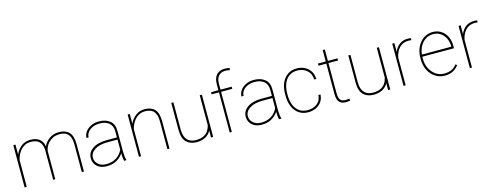

<svg xmlns="http://www.w3.org/2000/svg" viewBox="-24 -1534 5943 2319"><g transform="rotate(-15 2948.0 -375.0)"><path d="M461.9 -351.6V0H435.5V-351.6Q435.5 -415 417 -449.7Q398.4 -484.4 365.7 -498.3Q333 -512.2 291 -512.2Q247.1 -512.2 214.4 -494.4Q181.6 -476.6 159.4 -448.7Q137.2 -420.9 124 -390.4Q110.8 -359.9 105.5 -334V0H78.6V-528.3H105.5V-403.8Q128.9 -460.4 177 -499.3Q225.1 -538.1 292.5 -538.1Q358.9 -538.1 401.1 -508.8Q443.4 -479.5 456.5 -413.1Q478.5 -465.3 529.1 -501.7Q579.6 -538.1 650.9 -538.1Q731 -538.1 775.6 -492.4Q820.3 -446.8 820.3 -341.8V0H793.9V-341.8Q793.9 -409.2 775.4 -446.3Q756.8 -483.4 724.1 -498Q691.4 -512.7 649.4 -512.2Q602.5 -511.7 568.1 -494.9Q533.7 -478 510.7 -452.6Q487.8 -427.2 475.8 -400.1Q463.9 -373 461.9 -351.6Z M1321.8 0Q1316.9 -19 1314.5 -45.7Q1312 -72.3 1312 -96.7Q1285.6 -53.7 1234.1 -22Q1182.6 9.8 1104 9.8Q1030.3 9.8 985.8 -30.5Q941.4 -70.8 941.4 -133.8Q941.4 -204.6 1006.1 -249.8Q1070.8 -294.9 1185.5 -294.9H1312V-372.1Q1312 -438 1270 -474.9Q1228 -511.7 1150.9 -511.7Q1103 -511.7 1064.7 -494.9Q1026.4 -478 1004.2 -448.7Q981.9 -419.4 981.9 -382.8L955.6 -383.8Q955.6 -425.3 980.7 -460.2Q1005.9 -495.1 1050 -516.6Q1094.2 -538.1 1150.9 -538.1Q1233.4 -538.1 1285.9 -496.3Q1338.4 -454.6 1338.4 -371.1V-106.4Q1338.4 -78.1 1342 -49.3Q1345.7 -20.5 1352.1 -4.4V0ZM1104 -16.1Q1180.7 -16.1 1233.2 -50.3Q1285.6 -84.5 1312 -142.6V-268.1H1187Q1085 -268.1 1026.4 -230Q967.8 -191.9 967.8 -131.8Q967.8 -84 1005.9 -50Q1043.9 -16.1 1104 -16.1Z M1720.7 -512.2Q1677.7 -512.2 1645.3 -495.1Q1612.8 -478 1590.3 -451.2Q1567.9 -424.3 1554.2 -394.3Q1540.5 -364.3 1534.7 -338.4V0H1508.3V-528.3H1534.7V-405.8Q1558.6 -461.4 1607.2 -499.8Q1655.8 -538.1 1722.2 -538.1Q1802.2 -538.1 1846.2 -492.4Q1890.1 -446.8 1890.1 -341.8V0H1863.8V-341.8Q1863.8 -409.2 1845.5 -446Q1827.1 -482.9 1794.9 -497.6Q1762.7 -512.2 1720.7 -512.2Z M2409.7 0V-85.4Q2386.2 -41.5 2341.3 -15.9Q2296.4 9.8 2227.5 9.8Q2149.9 9.8 2101.8 -36.4Q2053.7 -82.5 2053.7 -192.9V-528.3H2080.1V-191.9Q2080.1 -127.4 2099.1 -88.9Q2118.2 -50.3 2151.4 -33.4Q2184.6 -16.6 2226.6 -16.6Q2285.2 -16.6 2323.2 -35.6Q2361.3 -54.7 2381.8 -86.7Q2402.3 -118.7 2409.7 -156.7V-528.3H2436.5V0Z M2669.4 0H2643.1V-501.5H2551.3V-528.3H2643.1V-603.5Q2643.1 -679.2 2679.9 -719.7Q2716.8 -760.3 2781.2 -760.3Q2796.4 -760.3 2812.5 -758.5Q2828.6 -756.8 2843.8 -752L2839.8 -726.6Q2826.2 -730.5 2814 -732.2Q2801.8 -733.9 2781.7 -733.9Q2730 -733.9 2699.7 -699.7Q2669.4 -665.5 2669.4 -603.5V-528.3H2809.1V-501.5H2669.4Z M3259.3 0Q3254.4 -19 3252 -45.7Q3249.5 -72.3 3249.5 -96.7Q3223.1 -53.7 3171.6 -22Q3120.1 9.8 3041.5 9.8Q2967.8 9.8 2923.3 -30.5Q2878.9 -70.8 2878.9 -133.8Q2878.9 -204.6 2943.6 -249.8Q3008.3 -294.9 3123 -294.9H3249.5V-372.1Q3249.5 -438 3207.5 -474.9Q3165.5 -511.7 3088.4 -511.7Q3040.5 -511.7 3002.2 -494.9Q2963.9 -478 2941.7 -448.7Q2919.4 -419.4 2919.4 -382.8L2893.1 -383.8Q2893.1 -425.3 2918.2 -460.2Q2943.4 -495.1 2987.5 -516.6Q3031.7 -538.1 3088.4 -538.1Q3170.9 -538.1 3223.4 -496.3Q3275.9 -454.6 3275.9 -371.1V-106.4Q3275.9 -78.1 3279.5 -49.3Q3283.2 -20.5 3289.6 -4.4V0ZM3041.5 -16.1Q3118.2 -16.1 3170.7 -50.3Q3223.1 -84.5 3249.5 -142.6V-268.1H3124.5Q3022.5 -268.1 2963.9 -230Q2905.3 -191.9 2905.3 -131.8Q2905.3 -84 2943.4 -50Q2981.4 -16.1 3041.5 -16.1Z M3625 -16.6Q3666.5 -16.6 3703.9 -31.5Q3741.2 -46.4 3766.4 -78.1Q3791.5 -109.9 3794.4 -160.2H3820.8Q3818.4 -106.4 3791 -68.4Q3763.7 -30.3 3720.2 -10.3Q3676.8 9.8 3625 9.8Q3556.6 9.8 3508.3 -23.9Q3460 -57.6 3434.6 -117.2Q3409.2 -176.8 3409.2 -253.9V-274.4Q3409.2 -352.1 3434.6 -411.4Q3460 -470.7 3508.1 -504.4Q3556.2 -538.1 3624 -538.1Q3675.3 -538.1 3719 -517.3Q3762.7 -496.6 3790.5 -455.6Q3818.4 -414.6 3820.8 -354H3794.4Q3792 -406.7 3767.8 -441.7Q3743.7 -476.6 3705.6 -494.1Q3667.5 -511.7 3624 -511.7Q3559.6 -511.7 3517.8 -479.7Q3476.1 -447.8 3455.8 -394Q3435.5 -340.3 3435.5 -274.4V-253.9Q3435.5 -188 3455.8 -134Q3476.1 -80.1 3518.1 -48.3Q3560.1 -16.6 3625 -16.6Z M4132.3 -528.3V-501.5H4012.2V-126.5Q4012.2 -80.1 4023.2 -56.4Q4034.2 -32.7 4052.5 -24.7Q4070.8 -16.6 4091.8 -16.6Q4106.9 -16.6 4118.7 -17.8Q4130.4 -19 4144 -21L4148.4 3.9Q4137.7 7.3 4120.6 8.5Q4103.5 9.8 4093.3 9.8Q4043 9.8 4014.2 -18.6Q3985.4 -46.9 3985.4 -126.5V-501.5H3887.7V-528.3H3985.4V-670.9H4012.2V-528.3Z M4623.5 0V-85.4Q4600.1 -41.5 4555.2 -15.9Q4510.3 9.8 4441.4 9.8Q4363.8 9.8 4315.7 -36.4Q4267.6 -82.5 4267.6 -192.9V-528.3H4293.9V-191.9Q4293.9 -127.4 4313 -88.9Q4332 -50.3 4365.2 -33.4Q4398.4 -16.6 4440.4 -16.6Q4499 -16.6 4537.1 -35.6Q4575.2 -54.7 4595.7 -86.7Q4616.2 -118.7 4623.5 -156.7V-528.3H4650.4V0Z M5052.7 -532.7 5049.8 -509.3Q5042 -510.3 5033.4 -511.2Q5024.9 -512.2 5015.6 -512.2Q4941.9 -512.2 4898.9 -464.6Q4856 -417 4843.3 -345.7V0H4816.9V-528.3H4843.3V-418.5Q4865.2 -473.6 4908 -505.9Q4950.7 -538.1 5015.6 -538.1Q5027.8 -538.1 5037.1 -536.6Q5046.4 -535.2 5052.7 -532.7Z M5332 9.8Q5268.1 9.8 5215.3 -23.9Q5162.6 -57.6 5131.6 -116.9Q5100.6 -176.3 5100.6 -252.9V-274.4Q5100.6 -351.6 5130.6 -411.1Q5160.6 -470.7 5210.9 -504.4Q5261.2 -538.1 5322.3 -538.1Q5380.9 -538.1 5426.3 -509.8Q5471.7 -481.4 5497.3 -430.7Q5522.9 -379.9 5522.9 -312.5V-281.7H5127Q5127 -278.3 5127 -274.4V-252.9Q5127 -187 5154.1 -133.3Q5181.2 -79.6 5227.5 -47.9Q5273.9 -16.1 5332 -16.1Q5377.4 -16.1 5416.7 -31.2Q5456.1 -46.4 5488.8 -88.9L5507.3 -75.7Q5481 -38.1 5438.2 -14.2Q5395.5 9.8 5332 9.8ZM5322.3 -511.7Q5269 -511.7 5227.5 -484.9Q5186 -458 5160.4 -411.9Q5134.8 -365.7 5128.9 -308.1H5496.6V-314.5Q5496.6 -367.7 5475.1 -412.4Q5453.6 -457 5414.6 -484.4Q5375.5 -511.7 5322.3 -511.7Z M5881.8 -532.7 5878.9 -509.3Q5871.1 -510.3 5862.5 -511.2Q5854 -512.2 5844.7 -512.2Q5771 -512.2 5728 -464.6Q5685.1 -417 5672.4 -345.7V0H5646V-528.3H5672.4V-418.5Q5694.3 -473.6 5737.1 -505.9Q5779.8 -538.1 5844.7 -538.1Q5856.9 -538.1 5866.2 -536.6Q5875.5 -535.2 5881.8 -532.7Z"/></g></svg>

Font: Vazirmatn RD FD Thin
Style: Regular
Weight: 100
Designer: Saber Rastikerdar
Foundry: Saber Rastikerdar
Version: Version 33.003